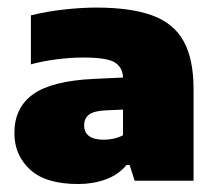

<svg xmlns="http://www.w3.org/2000/svg" viewBox="-20 -770 556 494"><path d="M181.5 -296.5Q97.5 -296.5 57.2 -333.8Q17 -371 17 -427.5Q17 -493 65.2 -527.5Q113.5 -562 221.5 -567L296.5 -570.5Q295.5 -597 275.2 -609.5Q255 -622 193.5 -622Q162.5 -622 126.8 -617.5Q91 -613 59.5 -604.5V-730.5Q100 -740.5 144.8 -745.5Q189.5 -750.5 228 -750.5Q316 -750.5 371.2 -730.5Q426.5 -710.5 452.2 -664.5Q478 -618.5 478 -540.5V-305H326.5L313.5 -345.5H305.5Q284.5 -320 251.5 -308.2Q218.5 -296.5 181.5 -296.5ZM196.5 -448Q196.5 -410.5 247.5 -410.5Q258.5 -410.5 271.8 -413.2Q285 -416 296.5 -422V-488L251 -486Q221 -484.5 208.8 -474.8Q196.5 -465 196.5 -448Z"/></svg>

Font: Encode Sans SemiExpanded SemiExpanded ExtraBold
Style: Regular
Weight: 800
Width: 6
Designer: Multiple Designers
Foundry: Impallari Type
Version: Version 3.000; ttfautohint (v1.8.3) -l 8 -r 50 -G 200 -x 14 